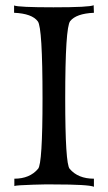

<svg xmlns="http://www.w3.org/2000/svg" viewBox="-20 -714 414 736"><path d="M340 2Q320 -7 185 -7Q172 -8 107.5 -6Q43 -4 35 -1V-29Q94 -29 126 -67Q143 -86 143 -337Q143 -609 125 -632Q103 -662 34 -665V-693Q51 -686 185 -686Q323 -686 339 -694L340 -665Q272 -662 249 -633Q230 -609 230 -337Q230 -86 247 -67Q279 -29 340 -29Z"/></svg>

Font: GFS Artemisia
Style: Regular
Weight: 400
Designer: Takis Katsoulidis and George D. Matthiopoulos
Foundry: Takis Katsoulidis and George D. Matthiopoulos
Version: Version 1.0